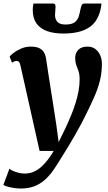

<svg xmlns="http://www.w3.org/2000/svg" viewBox="-52 -836 622 1108"><path d="M66.5 -456Q63 -472.5 57.8 -478.5Q52.5 -484.5 45 -484.5Q38 -484.5 31.5 -482Q25 -479.5 17.5 -474L3.5 -509.5Q8 -516 25.2 -529.8Q42.5 -543.5 68.8 -555.2Q95 -567 126 -567Q154.5 -567 172.5 -559Q190.5 -551 200.2 -536Q210 -521 213.5 -499.5Q220.5 -451.5 228 -404Q235.5 -356.5 243 -309Q250.5 -261.5 257.8 -214Q265 -166.5 272.5 -119L286.5 -16L325.5 -96Q343 -133.5 358 -169.8Q373 -206 384 -241.2Q395 -276.5 401.2 -310.2Q407.5 -344 407.5 -376Q407.5 -407 401.2 -425Q395 -443 388.5 -459.8Q382 -476.5 382 -503Q382 -530.5 400 -548.8Q418 -567 453 -567Q480.5 -567 499 -552.5Q517.5 -538 526.8 -515.5Q536 -493 536 -468.5Q536 -415.5 524.2 -369.2Q512.5 -323 493 -279Q473.5 -235 450.5 -188Q437 -159.5 419.2 -125.8Q401.5 -92 381.2 -57Q361 -22 341 11Q321 44 303.5 72Q286 100 273.5 119.5Q242.5 169.5 210.5 198.5Q178.5 227.5 143.8 239.8Q109 252 67.5 252Q39 252 8.2 245.2Q-22.5 238.5 -32.5 231L2.5 137.5Q13 147.5 39.2 156.5Q65.5 165.5 92 165.5Q122 165.5 149.2 152.2Q176.5 139 203.2 110.2Q230 81.5 258 35H176.5ZM255.5 -815.5Q264 -815.5 266.2 -809.8Q268.5 -804 268.5 -795Q268.5 -784 267 -772Q265.5 -760 265.5 -749.5Q265.5 -725 279.2 -709.8Q293 -694.5 325.5 -694.5Q363 -694.5 379.8 -708Q396.5 -721.5 402.5 -741.5Q408.5 -761.5 412 -781Q414.5 -794 419 -804.8Q423.5 -815.5 434 -815.5H533Q533 -812 533 -808.5Q533 -805 532 -800.5Q518.5 -716.5 465 -679.5Q411.5 -642.5 313 -642.5Q258 -642.5 218.8 -656.8Q179.5 -671 158.2 -701.2Q137 -731.5 137 -779.5Q137 -788 138 -797.2Q139 -806.5 141 -815.5Z"/></svg>

Font: Merriweather 20pt ExtraBold
Style: Italic
Weight: 800
Italic angle: -7.8°
Version: Version 2.101